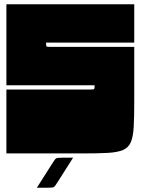

<svg xmlns="http://www.w3.org/2000/svg" viewBox="-20 -720 660 901"><path d="M10 -700H610V-520H196Q196 -505 198 -502.5Q200 -500 215 -500H610V-245Q610 -172 607.5 -125.5Q605 -79 594 -53Q583 -27 557 -16Q531 -5 485 -2.5Q439 0 365 0H10V-300H405Q420 -300 422 -302.5Q424 -305 424 -320H10ZM323 20 250 135Q242 148 237.5 153.5Q233 159 225.5 160Q218 161 202 161H153L226 46Q234 33 238.5 27.5Q243 22 250.5 21Q258 20 274 20Z"/></svg>

Font: Badeen Display
Style: Regular
Weight: 400
Version: Version 1.000; ttfautohint (v1.8.4.7-5d5b)